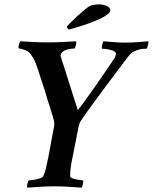

<svg xmlns="http://www.w3.org/2000/svg" viewBox="-20 -854 700 879"><path d="M228 -278Q230 -290 227 -301Q225 -310 220.5 -325Q216 -340 210 -358.5Q204 -377 197.5 -398Q191 -419 185 -440Q169 -488 151 -544Q143 -568 137 -579.5Q131 -591 121 -605Q117 -612 109.5 -617Q102 -622 94 -625Q86 -628 78.5 -630Q71 -632 66 -632Q63 -634 66 -647.5Q69 -661 73 -665Q102 -663 134.5 -661.5Q167 -660 199 -660Q231 -660 265 -661.5Q299 -663 328 -665Q329 -663 329 -658Q329 -653 327.5 -647.5Q326 -642 324.5 -637.5Q323 -633 321 -632Q316 -632 306.5 -631Q297 -630 286.5 -627Q276 -624 268 -618Q260 -612 258 -603Q257 -598 259 -593Q261 -588 263 -580L336 -350Q347 -362 368.5 -392Q390 -422 415 -457.5Q440 -493 464 -528Q488 -563 503 -586Q506 -591 508.5 -597Q511 -603 511 -608Q511 -618 489.5 -624.5Q468 -631 447 -631Q446 -633 446.5 -637.5Q447 -642 448 -648Q449 -654 450.5 -659Q452 -664 453 -665Q483 -663 503 -661Q523 -659 553 -659Q586 -659 608 -661Q630 -663 659 -665Q660 -664 659.5 -659Q659 -654 657.5 -648.5Q656 -643 654.5 -638Q653 -633 651 -631Q647 -631 637.5 -630.5Q628 -630 616 -627Q604 -624 591.5 -617.5Q579 -611 571 -600Q566 -594 550 -573Q534 -552 512 -522.5Q490 -493 464.5 -459Q439 -425 416 -393.5Q393 -362 375 -337Q357 -312 350 -300Q345 -294 343.5 -287.5Q342 -281 340 -275L312 -133Q307 -111 304 -90Q301 -69 301 -46Q302 -42 309.5 -38.5Q317 -35 327 -33Q337 -31 346.5 -29.5Q356 -28 360 -28Q362 -25 359.5 -12Q357 1 354 5Q326 3 292.5 1Q259 -1 230 -1Q201 -1 167.5 1Q134 3 105 5Q102 2 105 -11Q108 -24 112 -28Q117 -28 126.5 -29.5Q136 -31 146.5 -33Q157 -35 166 -38.5Q175 -42 177 -46Q185 -60 190 -82Q195 -104 201 -133ZM294 -719Q292 -721 289 -725Q286 -729 286 -731Q287 -734 299 -746.5Q311 -759 327.5 -774.5Q344 -790 362 -805Q380 -820 393 -828Q398 -830 410.5 -832Q423 -834 432 -834Q451 -834 468 -827Q485 -820 485 -806Q485 -798 472 -788Q459 -778 439 -768.5Q419 -759 395 -750Q371 -741 350 -734.5Q329 -728 313.5 -723.5Q298 -719 294 -719Z"/></svg>

Font: Vermiglione SemiBold
Style: Italic
Weight: 600
Italic angle: -11°
Version: Version 1.000